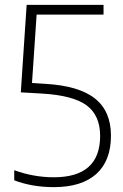

<svg xmlns="http://www.w3.org/2000/svg" viewBox="-20 -760 504 789"><path d="M201 9Q112 9 38.5 -19V-60.5Q119 -31.5 201 -31.5Q391.5 -31.5 391.5 -201.5Q391.5 -285.5 336.2 -326.8Q281 -368 152.5 -375.5L65.5 -380.5L89.5 -740H405.5V-700H130.5L111.5 -419L166 -415.5Q304.5 -407.5 370.2 -355.2Q436 -303 436 -202.5Q436 -99.5 375.8 -45.2Q315.5 9 201 9Z"/></svg>

Font: Encode Sans SmCnd XLt
Style: Regular
Weight: 200
Width: 4
Designer: Multiple Designers
Foundry: Impallari Type
Version: Version 3.002; ttfautohint (v1.8.3) -l 8 -r 50 -G 200 -x 14 